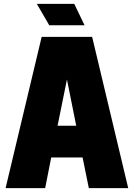

<svg xmlns="http://www.w3.org/2000/svg" viewBox="-20 -970 690 990"><path d="M194.8 -779.8H455.1L641.1 0H438L405.8 -158.2H244.1L212.9 0H8.8ZM169.9 -950.2H362.8L416 -839.8H233.9ZM325.2 -560.1 276.9 -321.8H373Z"/></svg>

Font: Cooper Hewitt
Style: Heavy
Weight: 713
Designer: Village Type and Design LLC
Foundry: Cooper Hewitt Smithsonian Design Museum
Version: 1.000